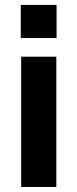

<svg xmlns="http://www.w3.org/2000/svg" viewBox="-20 -742 307 762"><path d="M64 0V-517H203.5V0ZM62.5 -591V-722.5H204.5V-591Z"/></svg>

Font: Public Sans Thin
Style: Bold
Weight: 700
Version: Version 2.001